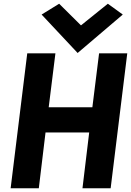

<svg xmlns="http://www.w3.org/2000/svg" viewBox="-20 -999 702 1029"><path d="M203 -921 396 -715 638 -921 558 -979 414 -863 297 -979ZM422 10H573L662 -713H511L475 -424H241L277 -713H126L37 10H188L224 -289H458Z"/></svg>

Font: Bluebird
Style: SfBdObl
Weight: 700
Designer: Jasper
Foundry: Cannot Into Space Fonts
Version: Version 0.98